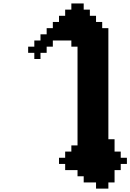

<svg xmlns="http://www.w3.org/2000/svg" viewBox="-20 -1020 754 1111"><path d="M428.6 -750V-178.6H392.9V-142.9H357.1V-107.1H321.4V-71.4H357.1V-35.7H428.6V0H464.3V35.7H535.7V71.4H607.1V35.7H642.9V-35.7H678.6V-71.4H714.3V-107.1H678.6V-142.9H642.9V-214.3H607.1V-857.1H571.4V-892.9H535.7V-928.6H500V-964.3H464.3V-1000H392.9V-964.3H357.1V-928.6H321.4V-892.9H285.7V-857.1H250V-821.4H214.3V-785.7H178.6V-750H142.9V-714.3H178.6V-678.6H214.3V-714.3H250V-750H285.7V-785.7H392.9V-750Z"/></svg>

Font: Gossip High Pixel
Style: Regular
Weight: 500
Width: 7
Designer: Deborah Khodanovich
Version: Version 1.001;Glyphs 3.3.1 (3343)